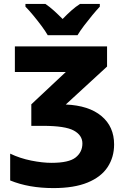

<svg xmlns="http://www.w3.org/2000/svg" viewBox="-20 -951 640 981"><path d="M253 10Q127 10 32 -29V-166Q82 -142 139.5 -130.5Q197 -119 243 -119Q332 -119 366.5 -146.5Q401 -174 401 -218Q401 -260 357 -284Q313 -308 200 -308H140V-418L316 -583H56V-714H527V-611L316 -417Q434 -412 498.5 -358Q563 -304 563 -213Q563 -148 530 -97.5Q497 -47 428 -18.5Q359 10 253 10ZM224 -771Q212 -792 191.5 -819.5Q171 -847 149 -873.5Q127 -900 110 -917V-931H212Q234 -916 255 -897Q276 -878 300 -854Q324 -879 345.5 -898Q367 -917 389 -931H490V-917Q473 -899 451.5 -873Q430 -847 409.5 -820Q389 -793 376 -771Z"/></svg>

Font: Noto Sans Mono ExtraBold
Style: Regular
Weight: 800
Designer: Monotype Design Team
Foundry: Monotype Imaging Inc.
Version: Version 2.014